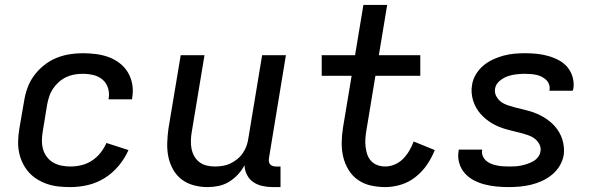

<svg xmlns="http://www.w3.org/2000/svg" viewBox="-20 -755 2440 783"><path d="M267 8Q243 8 219 5.5Q195 3 173 -4.5Q151 -12 131.5 -24Q112 -36 97 -53Q82 -70 72 -91Q62 -112 57.5 -135Q53 -158 54 -182.5Q55 -207 59 -231L78 -341Q82 -368 91.5 -395Q101 -422 118 -445.5Q135 -469 158.5 -488Q182 -507 208.5 -518Q235 -529 262.5 -533.5Q290 -538 317 -538Q345 -538 372 -534.5Q399 -531 423.5 -522Q448 -513 468.5 -497Q489 -481 502 -459Q515 -437 519.5 -410Q524 -383 519 -356Q519 -354 519 -352.5Q519 -351 518 -350H423Q423 -351 423 -351.5Q423 -352 423 -353Q427 -375 420.5 -396Q414 -417 398 -430.5Q382 -444 361 -449Q340 -454 317 -454Q300 -454 283 -451Q266 -448 250 -440.5Q234 -433 220 -420.5Q206 -408 196 -393Q186 -378 180.5 -361Q175 -344 172 -327L154 -217Q151 -199 151 -180.5Q151 -162 156 -145Q161 -128 172 -114Q183 -100 198 -91.5Q213 -83 231 -79.5Q249 -76 267 -76Q290 -76 312.5 -81.5Q335 -87 355 -100Q375 -113 390 -132Q405 -151 414 -172L504 -143Q489 -109 464 -79Q439 -49 407 -29Q375 -9 339 -0.5Q303 8 267 8Z M826 8Q798 8 770 0.5Q742 -7 720.5 -23.5Q699 -40 685.5 -64.5Q672 -89 666.5 -116Q661 -143 662 -172.5Q663 -202 667 -231L717 -530H814L762 -217Q759 -200 758.5 -182.5Q758 -165 761 -149Q764 -133 772 -118.5Q780 -104 793 -94Q806 -84 822.5 -80Q839 -76 856 -76Q872 -76 888 -78.5Q904 -81 919 -88Q934 -95 947.5 -106Q961 -117 970.5 -131Q980 -145 985.5 -160.5Q991 -176 993 -192L1049 -530H1146L1077 -111Q1076 -104 1076.5 -97Q1077 -90 1081.5 -85Q1086 -80 1092.5 -78Q1099 -76 1106 -76H1124V8H1092Q1071 8 1050.5 3.5Q1030 -1 1013.5 -12Q997 -23 987.5 -41.5Q978 -60 977 -81Q966 -60 949.5 -42.5Q933 -25 913 -13Q893 -1 870.5 3.5Q848 8 826 8Z M1551 8Q1521 8 1492 1.5Q1463 -5 1439.5 -21.5Q1416 -38 1401 -63Q1386 -88 1379.5 -116Q1373 -144 1373.5 -174.5Q1374 -205 1379 -236L1414 -446H1292V-530H1428L1462 -735H1559L1525 -530H1694V-446H1511L1474 -222Q1471 -205 1470 -188.5Q1469 -172 1471 -155.5Q1473 -139 1478 -124.5Q1483 -110 1493.5 -98.5Q1504 -87 1519.5 -81.5Q1535 -76 1551 -76Q1571 -76 1590.5 -84.5Q1610 -93 1624.5 -108Q1639 -123 1649.5 -141Q1660 -159 1667 -178L1753 -143Q1741 -112 1721.5 -83.5Q1702 -55 1675 -33.5Q1648 -12 1615.5 -2Q1583 8 1551 8Z M2054 8Q2029 8 2004 5.5Q1979 3 1956 -3Q1933 -9 1912 -20Q1891 -31 1875.5 -48.5Q1860 -66 1853 -89.5Q1846 -113 1850 -138Q1850 -139 1850.5 -141Q1851 -143 1851 -145H1947Q1947 -144 1946.5 -143.5Q1946 -143 1946 -142Q1944 -130 1949 -118.5Q1954 -107 1962.5 -99.5Q1971 -92 1982 -87.5Q1993 -83 2005 -80.5Q2017 -78 2029 -77Q2041 -76 2054 -76Q2066 -76 2078.5 -76.5Q2091 -77 2103.5 -79.5Q2116 -82 2128.5 -86Q2141 -90 2153 -96.5Q2165 -103 2173.5 -113.5Q2182 -124 2184 -137Q2187 -153 2179.5 -167Q2172 -181 2160 -190Q2148 -199 2133 -204Q2118 -209 2103 -213Q2088 -217 2072.5 -220.5Q2057 -224 2042 -228.5Q2027 -233 2012.5 -239Q1998 -245 1985 -253Q1972 -261 1960.5 -270.5Q1949 -280 1939 -291.5Q1929 -303 1921.5 -316.5Q1914 -330 1909.5 -344.5Q1905 -359 1903.5 -375.5Q1902 -392 1905 -408Q1908 -430 1920 -450.5Q1932 -471 1950 -486.5Q1968 -502 1989.5 -512Q2011 -522 2033 -528Q2055 -534 2077 -536Q2099 -538 2121 -538Q2146 -538 2170 -535.5Q2194 -533 2216.5 -526.5Q2239 -520 2259.5 -509Q2280 -498 2294.5 -480.5Q2309 -463 2315.5 -439.5Q2322 -416 2318 -392Q2317 -391 2316.5 -389Q2316 -387 2316 -385H2220Q2221 -386 2221 -386.5Q2221 -387 2221 -388Q2223 -400 2219 -411Q2215 -422 2207 -429.5Q2199 -437 2189 -442Q2179 -447 2168 -449.5Q2157 -452 2145 -453Q2133 -454 2121 -454Q2104 -454 2086 -452Q2068 -450 2050.5 -444Q2033 -438 2017.5 -425Q2002 -412 1999 -394Q1996 -378 2003.5 -363.5Q2011 -349 2023 -340Q2035 -331 2050 -326Q2065 -321 2080 -317Q2095 -313 2110.5 -309.5Q2126 -306 2141 -301.5Q2156 -297 2170 -291Q2184 -285 2197.5 -277Q2211 -269 2222.5 -259.5Q2234 -250 2244 -238.5Q2254 -227 2261.5 -213.5Q2269 -200 2273.5 -185.5Q2278 -171 2279.5 -155Q2281 -139 2279 -123Q2275 -100 2262.5 -79Q2250 -58 2231 -42.5Q2212 -27 2190 -17Q2168 -7 2145 -1.5Q2122 4 2099 6Q2076 8 2054 8Z"/></svg>

Font: Iosevka Curly Medium Extended
Style: Italic
Weight: 500
Width: 7
Italic angle: -9°
Monospace: yes
Designer: Belleve Invis
Foundry: Belleve Invis
Version: Version 11.1.0; ttfautohint (v1.8.3)